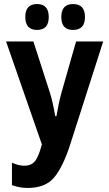

<svg xmlns="http://www.w3.org/2000/svg" viewBox="-20 -919 540 949"><path d="M221 -835Q221 -899 163 -899Q105 -899 105 -835Q105 -771 163 -771Q221 -771 221 -835ZM400 -835Q400 -899 341 -899Q283 -899 283 -835Q283 -771 341 -771Q400 -771 400 -835ZM328 -208 490 -714H356L283 -458Q269 -406 259 -345H253Q247 -380 240.5 -409Q234 -438 225 -466L145 -714H10L187 -205Q171 -145 153 -122.5Q135 -100 100 -100Q71 -100 39 -115V-4Q76 10 117 10Q206 10 249.5 -44Q293 -98 328 -208Z"/></svg>

Font: Noto Sans Mono UI Condensed
Style: Bold
Weight: 700
Width: 3
Designer: Monotype Design team
Foundry: Monotype Imaging Inc.
Version: 1.000